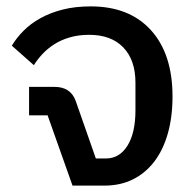

<svg xmlns="http://www.w3.org/2000/svg" viewBox="-20 -581 611 601"><path d="M129 -220H71V-309H151Q201 -309 217 -265L280 -85H312Q354 -85 379 -125Q404 -165 404 -236V-322Q404 -393 366 -432.5Q328 -472 259 -472Q226 -472 198.5 -464Q171 -456 150 -442.5Q129 -429 113 -412Q97 -395 86 -377L17 -438Q32 -463 54 -485Q76 -507 106.5 -524Q137 -541 176 -551Q215 -561 264 -561Q385 -561 452.5 -486.5Q520 -412 520 -279Q520 -214 505 -162Q490 -110 462 -74Q434 -38 395 -19Q356 0 307 0H207Z"/></svg>

Font: IBM Plex Sans Thai Medm
Style: Regular
Weight: 500
Designer: Mike Abbink, Paul van der Laan, Pieter van Rosmalen, Ben Mitchell, Mark Frömberg
Foundry: Bold Monday
Version: Version 1.2